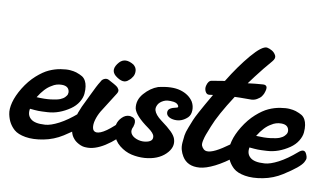

<svg xmlns="http://www.w3.org/2000/svg" viewBox="-109 -671 1392 808"><g transform="rotate(10 587.0 -267.5)"><path d="M274.9 -128.9Q279.3 -119.6 279.5 -112.8Q279.8 -106 273.4 -94.5Q267.1 -83 247.8 -67.1Q228.5 -51.3 194.8 -29.8Q157.2 -5.9 113.5 2.4Q69.8 10.7 37.1 5.1Q4.4 -0.5 -12.2 -15.1Q-24.9 -26.4 -33.4 -41Q-42 -55.7 -46.6 -77.1Q-51.3 -98.6 -43.5 -128.4Q-35.6 -158.2 -15.1 -191.9Q6.8 -227.5 34.2 -252Q61.5 -276.4 85.4 -287.1Q109.4 -297.9 133.8 -301.8Q158.2 -305.7 173.6 -304.4Q189 -303.2 200.2 -299.8Q217.3 -293.9 226.8 -288.1Q236.3 -282.2 242.2 -271Q247.1 -262.2 249.3 -248.5Q251.5 -234.9 250 -217.3Q248.5 -199.7 237.1 -180.9Q225.6 -162.1 205.1 -147.9Q182.1 -132.3 158.7 -123.8Q135.3 -115.2 109.9 -113.8Q84.5 -112.3 71.8 -112.5Q59.1 -112.8 35.2 -115.2Q29.8 -86.9 48.8 -71.8Q57.1 -64.9 71.5 -61.8Q85.9 -58.6 109.4 -60.1Q132.8 -61.5 167.5 -79.6Q202.1 -97.7 240.2 -130.9Q264.6 -152.8 274.9 -128.9ZM107.9 -225.1Q80.1 -210 54.2 -168Q89.4 -166 115.2 -169.2Q141.1 -172.4 153.8 -177.5Q166.5 -182.6 173.6 -190.4Q180.7 -198.2 181.9 -202.6Q183.1 -207 183.1 -211.9Q180.7 -237.8 149.9 -237.8Q126.5 -237.8 107.9 -225.1Z M431.6 -374Q444.3 -363.8 445.3 -349.6Q446.3 -335.4 439.9 -324.5Q433.6 -313.5 423.8 -306.2Q402.8 -285.2 366.7 -314Q339.8 -337.4 370.6 -372.1Q394 -397 431.6 -374ZM307.6 -278.8Q312 -289.1 322.3 -293.2Q332.5 -297.4 341.8 -292Q346.2 -289.6 353 -285.9Q359.9 -282.2 364.3 -279.8Q368.7 -277.3 374.3 -273.7Q379.9 -270 382.6 -266.8Q385.3 -263.7 387.2 -259.8Q389.2 -255.9 388.4 -251.5Q387.7 -247.1 384.8 -242.2L329.6 -154.8Q318.8 -136.2 313.2 -116.5Q307.6 -96.7 310.5 -82Q313.5 -67.4 326.7 -65.9Q359.4 -63 434.6 -142.1Q450.7 -160.2 465.1 -155.8Q479.5 -151.4 480 -135.5Q480.5 -119.6 469.7 -106Q367.7 8.3 294.9 3.9Q279.8 3.9 264.2 -4.4Q248.5 -12.7 240.7 -22.9Q199.7 -69.3 262.7 -190.9Q267.6 -200.7 276.6 -219.7Q285.6 -238.8 293 -253.2Q300.3 -267.6 307.6 -278.8Z M700.2 -263.2Q710 -246.1 709.2 -226.6Q708.5 -207 697.3 -195.8Q673.3 -172.9 643.1 -174.8Q627.4 -175.8 617.2 -182.4Q606.9 -189 606.4 -200.2Q606 -211.4 615.2 -217.5Q624.5 -223.6 642.1 -227.1Q650.9 -228.5 646.5 -236.8Q641.1 -246.6 625.5 -249Q598.1 -252.4 583.5 -245.1Q566.4 -236.8 560.1 -224.4Q553.7 -211.9 556.2 -201.2Q561.5 -182.1 588.4 -162.1Q619.1 -139.6 634.5 -124.3Q649.9 -108.9 654.3 -95.2Q665.5 -61 634 -30.3Q602.5 0.5 546.4 4.9Q517.6 6.8 489.7 0.5Q461.9 -5.9 437.5 -25.4Q413.1 -44.9 405.3 -75.2Q394 -116.7 421.4 -144Q435.5 -158.2 452.1 -158.2Q462.9 -158.2 470.2 -151.1Q477.5 -144 478 -132.8Q479.5 -126.5 477.1 -117.2Q467.8 -99.6 474.6 -86.9Q481.4 -74.2 499.3 -67.4Q517.1 -60.5 536.1 -63Q552.7 -65.4 560.5 -72Q568.4 -78.6 566.4 -90.8Q564.5 -104 539.1 -122.1Q480.5 -163.6 473.1 -193.8Q467.3 -229 492.9 -258.3Q518.6 -287.6 550.3 -298.8Q607.4 -312.5 644.8 -301.8Q682.1 -291 700.2 -263.2Z M1004.9 -488.8 974.1 -452.1Q939.5 -408.7 918.9 -379.9Q952.6 -384.3 981.9 -386.2Q994.6 -387.7 999 -379.9Q1003.4 -372.1 995.1 -350.1Q992.2 -343.3 987.1 -336.2Q981.9 -329.1 969 -321.5Q956.1 -314 939.9 -314.9Q889.2 -314.9 875 -314Q818.4 -226.6 797.9 -173.8Q787.1 -146.5 783.2 -136.2Q779.3 -126 775.9 -110.8Q772.5 -95.7 775.4 -87.9Q778.3 -80.1 786.1 -73.2Q805.7 -57.1 862.8 -94Q919.9 -130.9 960 -173.8Q976.6 -186.5 986.8 -174.3Q997.6 -161.6 986.8 -138.2Q981.9 -128.4 974.1 -119.1Q972.7 -117.7 966.3 -110.1Q960 -102.5 955.1 -97.2Q950.2 -91.8 941.7 -83.7Q933.1 -75.7 924.8 -68.8Q881.8 -34.7 844.7 -16.1Q807.6 2.4 781.2 4.6Q754.9 6.8 736.1 -1.7Q717.3 -10.3 706.1 -28.8Q698.2 -41.5 694.3 -55.7Q690.4 -69.8 691.9 -87.2Q693.4 -104.5 695.1 -117.7Q696.8 -130.9 705.6 -153.1Q714.4 -175.3 719 -187Q723.6 -198.7 737.8 -224.9Q752 -251 757.6 -260.7Q763.2 -270.5 779.8 -299.3Q782.2 -303.7 783.7 -306.2Q779.8 -306.2 768.1 -304.2Q757.3 -302.7 751.2 -314.2Q745.1 -325.7 748 -338.9Q753.4 -361.3 767.1 -363.8L822.8 -373Q865.2 -442.4 908.4 -493.2Q951.7 -543.9 973.1 -542Q983.9 -540 994.9 -533.7Q1005.9 -527.3 1012 -515.6Q1018.1 -503.9 1004.9 -488.8Z M1212.9 -128.9Q1217.3 -119.6 1217.5 -112.8Q1217.8 -106 1211.4 -94.5Q1205.1 -83 1185.8 -67.1Q1166.5 -51.3 1132.8 -29.8Q1095.2 -5.9 1051.5 2.4Q1007.8 10.7 975.1 5.1Q942.4 -0.5 925.8 -15.1Q913.1 -26.4 904.5 -41Q896 -55.7 891.4 -77.1Q886.7 -98.6 894.5 -128.4Q902.3 -158.2 922.9 -191.9Q944.8 -227.5 972.2 -252Q999.5 -276.4 1023.4 -287.1Q1047.4 -297.9 1071.8 -301.8Q1096.2 -305.7 1111.6 -304.4Q1127 -303.2 1138.2 -299.8Q1155.3 -293.9 1164.8 -288.1Q1174.3 -282.2 1180.2 -271Q1185.1 -262.2 1187.3 -248.5Q1189.5 -234.9 1188 -217.3Q1186.5 -199.7 1175 -180.9Q1163.6 -162.1 1143.1 -147.9Q1120.1 -132.3 1096.7 -123.8Q1073.2 -115.2 1047.9 -113.8Q1022.5 -112.3 1009.8 -112.5Q997.1 -112.8 973.1 -115.2Q967.8 -86.9 986.8 -71.8Q995.1 -64.9 1009.5 -61.8Q1023.9 -58.6 1047.4 -60.1Q1070.8 -61.5 1105.5 -79.6Q1140.1 -97.7 1178.2 -130.9Q1202.6 -152.8 1212.9 -128.9ZM1045.9 -225.1Q1018.1 -210 992.2 -168Q1027.3 -166 1053.2 -169.2Q1079.1 -172.4 1091.8 -177.5Q1104.5 -182.6 1111.6 -190.4Q1118.7 -198.2 1119.9 -202.6Q1121.1 -207 1121.1 -211.9Q1118.7 -237.8 1087.9 -237.8Q1064.5 -237.8 1045.9 -225.1Z"/></g></svg>

Font: Florida Vibes
Style: Regular
Weight: 400
Italic angle: -30°
Designer: Turbologo.com
Foundry: Turbologo.com
Version: Version 1.000;hotconv 1.0.109;makeotfexe 2.5.65596